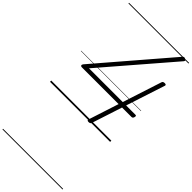

<svg xmlns="http://www.w3.org/2000/svg" viewBox="-614 -1360 2205 2205"><g transform="rotate(45 488.0 -258.0)"><path d="M640 14Q627 14 620.5 9Q614 4 618 -6L738 -376H139Q124 -376 120.5 -387.5Q117 -399 129 -413L869 -1275Q877 -1286 886.5 -1288.5Q896 -1291 908 -1285Q917 -1282 921.5 -1277Q926 -1272 925.5 -1266.5Q925 -1261 919 -1253L207 -426H755L909 -901Q915 -921 942 -921Q957 -921 962.5 -916Q968 -911 965 -901L810 -426H962Q970 -426 973 -422Q976 -418 975 -408Q973 -392 966 -384Q959 -376 948 -376H794L673 -5Q667 14 640 14ZM0 763H976V773H0ZM0 -20H976V0H0ZM0 -505H976V-500H0ZM0 -1283H976V-1273H0Z"/></g></svg>

Font: Playwrite NL Guides
Style: Regular
Weight: 400
Designer: Veronika Burian, José Scaglione
Foundry: TypeTogether
Version: Version 1.003